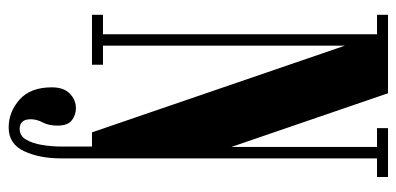

<svg xmlns="http://www.w3.org/2000/svg" viewBox="-262 -478 937 454"><g transform="rotate(90 207.0 -251.5)"><path d="M15.5 0V-26H61.5V-674H15.5V-700H201L328 -329.5V-674H283.5V-700H399V-674H355V73.5Q355 124 338 160.5Q321 197 282 197Q245 197 216 171.2Q187 145.5 187 95Q187 67 201.8 52.5Q216.5 38 236.5 38Q252 38 264.8 47.5Q277.5 57 277.5 81.5Q277.5 102.5 270 116.5Q262.5 130.5 262.5 145Q262.5 171 285.5 171Q301.5 171 310.5 156Q319.5 141 323.2 118.2Q327 95.5 327 72V0H293.5L88.5 -598V-26H133.5V0Z"/></g></svg>

Font: Imbue 50pt ExtraBold
Style: Regular
Weight: 800
Designer: Tyler Finck
Foundry: Etcetera Type Company
Version: Version 1.102; ttfautohint (v1.8.3)